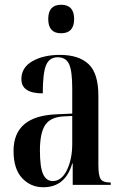

<svg xmlns="http://www.w3.org/2000/svg" viewBox="-20 -778 514 808"><path d="M162 10Q255 10 284 -90H286V0H446V-10H443Q414 -10 404 -24Q394 -38 394 -85V-375Q394 -469 353 -508Q312 -547 232 -547Q163 -547 116.5 -520.5Q70 -494 70 -445Q70 -385 160 -385Q160 -471 174 -504Q188 -537 223 -537Q257 -537 270.5 -508.5Q284 -480 284 -406V-300L218 -297Q37 -290 37 -143Q37 -67 73 -28.5Q109 10 162 10ZM202 -16Q175 -16 161.5 -45Q148 -74 148 -145Q148 -216 169 -250Q190 -284 244 -288L284 -290V-173Q284 -108 261.5 -62Q239 -16 202 -16ZM237 -638Q292 -638 292 -698Q292 -758 237 -758Q183 -758 183 -698Q183 -638 237 -638Z"/></svg>

Font: Noto Serif Display Condensed Semi
Style: Regular
Weight: 600
Width: 3
Designer: Monotype Design Team
Foundry: Monotype Imaging Inc.
Version: Version 1.900